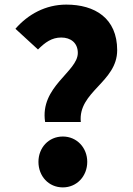

<svg xmlns="http://www.w3.org/2000/svg" viewBox="-20 -800 576 834"><path d="M176 -270H331C318 -402 489 -443 489 -582C489 -721 392 -780 268 -780C178 -780 102 -738 47 -675L145 -585C176 -616 205 -637 246 -637C287 -637 318 -614 318 -570C318 -488 152 -424 176 -270ZM253 14C314 14 359 -35 359 -97C359 -158 314 -207 253 -207C191 -207 147 -158 147 -97C147 -35 191 14 253 14Z"/></svg>

Font: Noto Sans CJK Black
Style: Bold
Weight: 900
Designer: Ryoko NISHIZUKA (kana & ideographs); Paul D. Hunt (Latin, Greek & Cyrillic); Wenlong ZHANG (bopomofo); Sandoll Communica
Foundry: Adobe Systems Incorporated
Version: Version 1.000;PS 1;hotconv 1.0.78;makeotf.lib2.5.61930